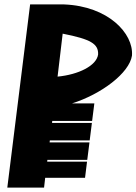

<svg xmlns="http://www.w3.org/2000/svg" viewBox="-20 -847 616 867"><path d="M13 0H179L184 -44H364L373 -117H193L194 -125H374L384 -204H204L205 -213H385L395 -292H215L216 -301H396L406 -380H305C438 -422 564 -517 576 -596V-597C583 -696 469 -819 270 -827H116ZM263 -695C390 -670 425 -649 423 -601C416 -550 334 -510 240 -501Z"/></svg>

Font: Ny Stormning
Style: SvKr
Weight: 900
Designer: Robert Jablonski, Mew Too
Foundry: Cannot Into Space Fonts
Version: Version 0.90